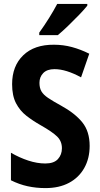

<svg xmlns="http://www.w3.org/2000/svg" viewBox="-20 -953 512 983"><path d="M439 -206Q439 -142 411.5 -93Q384 -44 333.5 -17Q283 10 213 10Q165 10 121.5 0.5Q78 -9 36 -30V-171Q79 -146 124.5 -131Q170 -116 212 -116Q256 -116 276.5 -138.5Q297 -161 297 -194Q297 -230 272.5 -254Q248 -278 188 -312Q149 -334 115.5 -360Q82 -386 62 -424.5Q42 -463 42 -522Q42 -615 99 -670Q156 -725 257 -724Q304 -724 348.5 -712Q393 -700 437 -678L395 -557Q318 -599 259 -599Q221 -599 201.5 -579Q182 -559 182 -529Q182 -503 192 -485.5Q202 -468 226.5 -451.5Q251 -435 293 -412Q364 -373 401.5 -326.5Q439 -280 439 -206ZM427 -924Q412 -905 385.5 -877.5Q359 -850 329.5 -821.5Q300 -793 276 -773H181V-786Q207 -822 231 -860.5Q255 -899 273 -933H427Z"/></svg>

Font: Noto Sans Condensed
Style: Bold
Weight: 700
Width: 3
Designer: Monotype Design Team
Foundry: Monotype Imaging Inc.
Version: Version 2.013; ttfautohint (v1.8.4.7-5d5b)